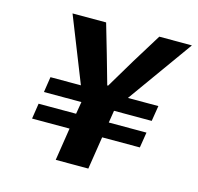

<svg xmlns="http://www.w3.org/2000/svg" viewBox="-95 -735 861 836"><g transform="rotate(15 335.0 -317.5)"><path d="M226.1 0 249 -147H80.1L90.8 -216.8H259.8L269 -272H100.1L110.8 -341.8H248L131.8 -634.8H283.2L321.8 -502Q328.1 -481.4 340.1 -437.5Q352.1 -393.6 358.9 -371.1H362.8Q393.1 -422.4 440.9 -502L522.9 -634.8H669.9L460 -341.8H597.2L585.9 -272H416L407.2 -216.8H577.1L565.9 -147H396L373 0Z"/></g></svg>

Font: Office Code Pro D Bold Italic
Style: Regular
Weight: 700
Italic angle: -9°
Designer: Nathan Rutzky & Paul D. Hunt
Foundry: Adobe Systems Incorporated
Version: Version 1.004;PS 001.004;hotconv 1.0.70;makeotf.lib2.5.58329